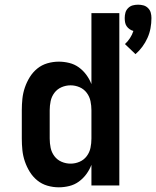

<svg xmlns="http://www.w3.org/2000/svg" viewBox="-20 -791 666 819"><path d="M558 -560 513 -603Q525 -614 534.5 -628.5Q544 -643 549 -659Q541 -661 533 -666.5Q525 -672 520 -679.5Q515 -687 513.5 -696Q512 -705 512 -714Q512 -726 515 -737Q518 -748 526.5 -756.5Q535 -765 546 -768Q557 -771 569 -771Q581 -771 592 -768Q603 -765 611.5 -756.5Q620 -748 623 -737Q626 -726 626 -714Q626 -692 622 -670.5Q618 -649 609 -629Q600 -609 587 -591.5Q574 -574 558 -560ZM231 8Q206 8 182 1Q158 -6 139 -21.5Q120 -37 107 -58Q94 -79 86 -102.5Q78 -126 75.5 -150.5Q73 -175 73 -200V-321Q73 -345 75.5 -369.5Q78 -394 86 -417.5Q94 -441 107 -462Q120 -483 139 -498.5Q158 -514 182 -521Q206 -528 231 -528Q253 -528 275.5 -522.5Q298 -517 316.5 -503.5Q335 -490 348.5 -471.5Q362 -453 370 -432V-735H489V0H370V-88Q362 -67 348.5 -48.5Q335 -30 316.5 -16.5Q298 -3 275.5 2.5Q253 8 231 8ZM281 -93Q301 -93 319.5 -101Q338 -109 350 -125Q362 -141 366 -160.5Q370 -180 370 -200V-321Q370 -340 366 -359.5Q362 -379 350 -395Q338 -411 319.5 -419Q301 -427 281 -427Q261 -427 242.5 -419Q224 -411 212 -395Q200 -379 196 -359.5Q192 -340 192 -321V-200Q192 -180 196 -160.5Q200 -141 212 -125Q224 -109 242.5 -101Q261 -93 281 -93Z"/></svg>

Font: Iosevka Extended
Style: Bold
Weight: 700
Width: 7
Monospace: yes
Designer: Belleve Invis
Foundry: Belleve Invis
Version: Version 32.5.0; ttfautohint (v1.8.4)